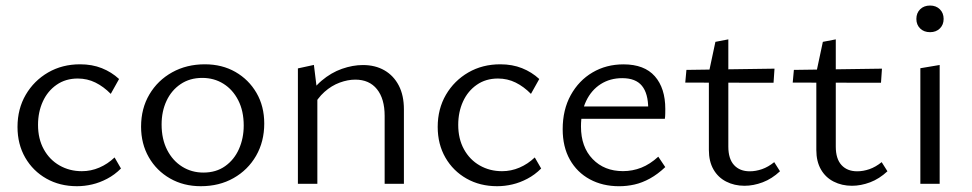

<svg xmlns="http://www.w3.org/2000/svg" viewBox="-20 -650 3439 679"><path d="M252.1 8.5Q191.4 8.5 144 -18.4Q96.5 -45.3 69.2 -92.6Q41.9 -140 41.9 -201.2Q41.9 -265 71.1 -315Q100.4 -364.9 150.3 -393.8Q200.2 -422.6 263.2 -422.6Q305.8 -422.6 340.1 -408.9Q374.5 -395.2 401.1 -370.6L371.7 -318Q346.6 -343.6 317.6 -358Q288.6 -372.3 255 -372.3Q211.9 -372.3 180.1 -350.1Q148.3 -328 131.4 -290.9Q114.5 -253.8 114.5 -208.3Q114.5 -158.8 134.9 -121.9Q155.3 -84.9 190.6 -64.8Q225.9 -44.6 269.5 -44.6Q301.4 -44.6 331 -57.2Q360.6 -69.8 385.2 -93.2L407.8 -54.1Q385.4 -31.7 359 -17.9Q332.7 -4 305.9 2.2Q279 8.5 252.1 8.5Z M690 8.5Q629.2 8.5 581.4 -18.9Q533.6 -46.2 506.3 -93.8Q478.9 -141.5 478.9 -202.1Q478.9 -266.5 508.4 -316.2Q537.8 -365.9 588.9 -394.3Q640 -422.6 704.5 -422.6Q765.3 -422.6 812.5 -395.6Q859.7 -368.5 887.1 -321.4Q914.5 -274.3 914.5 -213.1Q914.5 -149.3 885.6 -99Q856.6 -48.8 806 -20.2Q755.5 8.5 690 8.5ZM699.3 -39.7Q744.3 -39.7 776.3 -62.5Q808.3 -85.2 825.1 -123.1Q841.9 -161 841.9 -206Q841.9 -257.6 822.5 -295.4Q803.2 -333.2 770.2 -353.8Q737.2 -374.5 695.2 -374.5Q651.2 -374.5 618.7 -352.5Q586.2 -330.5 568.9 -293.4Q551.5 -256.3 551.5 -209.7Q551.5 -158.1 571.1 -119.8Q590.7 -81.5 624.3 -60.6Q657.8 -39.7 699.3 -39.7Z M1340.3 0V-240.3Q1340.3 -300.7 1313.2 -334.5Q1286.1 -368.4 1236.4 -368.4Q1210.1 -368.4 1181.4 -357.9Q1152.6 -347.3 1127.6 -325.1Q1102.5 -302.8 1084.4 -267.7L1060.7 -290.6Q1083.7 -336.2 1117.4 -364.7Q1151.1 -393.2 1189.3 -406.6Q1227.6 -420 1263.5 -420Q1306.9 -420 1339.5 -401.3Q1372 -382.6 1390.2 -347.7Q1408.4 -312.8 1408.4 -263.4V0ZM1033.5 0V-408.1L1090.1 -420.4L1102.3 -321.3V0Z M1738.1 8.5Q1677.4 8.5 1630 -18.4Q1582.5 -45.3 1555.2 -92.6Q1527.9 -140 1527.9 -201.2Q1527.9 -265 1557.1 -315Q1586.4 -364.9 1636.3 -393.8Q1686.2 -422.6 1749.2 -422.6Q1791.8 -422.6 1826.1 -408.9Q1860.5 -395.2 1887.1 -370.6L1857.7 -318Q1832.6 -343.6 1803.6 -358Q1774.6 -372.3 1741 -372.3Q1697.9 -372.3 1666.1 -350.1Q1634.3 -328 1617.4 -290.9Q1600.5 -253.8 1600.5 -208.3Q1600.5 -158.8 1620.9 -121.9Q1641.3 -84.9 1676.6 -64.8Q1711.9 -44.6 1755.5 -44.6Q1787.4 -44.6 1817 -57.2Q1846.6 -69.8 1871.2 -93.2L1893.8 -54.1Q1871.4 -31.7 1845 -17.9Q1818.7 -4 1791.9 2.2Q1765 8.5 1738.1 8.5Z M2169.6 8.6Q2111.1 8.6 2065.9 -15.9Q2020.7 -40.4 1995.3 -85.5Q1969.9 -130.7 1969.9 -193.1Q1969.9 -261.9 1998.4 -313.6Q2027 -365.3 2075.4 -393.8Q2123.9 -422.4 2185 -422.4Q2258.7 -422.4 2295.8 -380.3Q2332.8 -338.2 2332.8 -264.6Q2332.8 -256.5 2332.6 -247.5Q2332.5 -238.4 2331.2 -229.8H2272.4V-265.2Q2272.4 -319.4 2250.2 -346.5Q2228.1 -373.6 2180.5 -373.6Q2137.4 -373.6 2104.3 -352.5Q2071.2 -331.3 2052.9 -292.9Q2034.6 -254.5 2034.6 -202.4Q2034.6 -130.1 2075.9 -87.5Q2117.1 -44.8 2183 -44.8Q2216.9 -44.8 2247.9 -57Q2278.8 -69.2 2308 -95.9L2332.7 -59.1Q2305.8 -33.7 2278.5 -18.7Q2251.1 -3.6 2224 2.5Q2196.9 8.6 2169.6 8.6ZM2008.5 -229.8 2017.1 -273.4H2321.8V-229.8Z M2612.9 7Q2577.1 7 2548.2 -7.8Q2519.3 -22.5 2503.1 -50.9Q2486.9 -79.2 2486.9 -119.6V-393.7L2510 -502L2555.7 -510.8V-131.4Q2555.7 -88.3 2576 -66.2Q2596.2 -44.2 2631.4 -44.2Q2652.7 -44.2 2674.8 -51.8Q2696.8 -59.5 2718 -76.6L2738.4 -44.3Q2709.8 -17.6 2677.2 -5.3Q2644.5 7 2612.9 7ZM2715.6 -357.3 2403.4 -357.9 2407.5 -402.8 2719 -407.2Z M2992.9 7Q2957.1 7 2928.2 -7.8Q2899.3 -22.5 2883.1 -50.9Q2866.9 -79.2 2866.9 -119.6V-393.7L2890 -502L2935.7 -510.8V-131.4Q2935.7 -88.3 2956 -66.2Q2976.2 -44.2 3011.4 -44.2Q3032.7 -44.2 3054.8 -51.8Q3076.8 -59.5 3098 -76.6L3118.4 -44.3Q3089.8 -17.6 3057.2 -5.3Q3024.5 7 2992.9 7ZM3095.6 -357.3 2783.4 -357.9 2787.5 -402.8 3099 -407.2Z M3234.8 0V-408.7L3303.1 -420.2V0ZM3269.2 -536.2Q3247.5 -536.2 3234.1 -549.3Q3220.7 -562.4 3220.7 -583Q3220.7 -604.1 3234.1 -617.2Q3247.5 -630.4 3269.2 -630.4Q3290.3 -630.4 3303.7 -617.2Q3317.1 -604.1 3317.1 -583Q3317.1 -562.4 3303.7 -549.3Q3290.3 -536.2 3269.2 -536.2Z"/></svg>

Font: Ysabeau
Style: Bold
Weight: 700
Designer: Christian Thalmann (Catharsis Fonts)
Version: Version 2.000;gftools[0.9.27.dev2+g8671c4b]